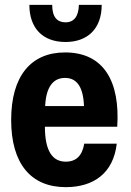

<svg xmlns="http://www.w3.org/2000/svg" viewBox="-20 -761 538 791"><path d="M250 -588C340 -588 399 -642 399 -741H305C304 -694 285 -669 250 -669C216 -669 195 -690 195 -741H101C101 -647 154 -588 250 -588ZM251 10C365 10 447 -47 461 -169H327C319 -121 295 -95 251 -95C198 -95 165 -136 165 -239H463C475 -425 408 -545 248 -545C107 -545 26 -447 26 -267C26 -87 107 10 251 10ZM248 -440C293 -440 323 -408 326 -324H166C170 -406 201 -440 248 -440Z"/></svg>

Font: Mona Sans SemiCondensed
Style: Bold
Weight: 700
Width: 4
Designer: Deni Anggara
Foundry: GitHub
Version: Version 2.000